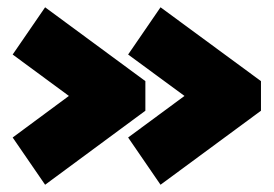

<svg xmlns="http://www.w3.org/2000/svg" viewBox="-20 -549 758 532"><path d="M105 -37.1 15.1 -168 170.9 -283.2 15.1 -397.9 105 -528.8 382.8 -324.2V-242.2ZM424.8 -37.1 335 -168 491.2 -283.2 335 -397.9 424.8 -528.8 703.1 -324.2V-242.2Z"/></svg>

Font: Kanit Black
Style: Regular
Weight: 900
Designer: Katatrad Team
Foundry: CadsonDemak
Version: Version 1.000;PS 001.000;hotconv 1.0.88;makeotf.lib2.5.64775